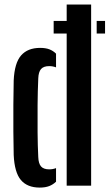

<svg xmlns="http://www.w3.org/2000/svg" viewBox="-20 -820 492 848"><path d="M274.5 0V-672H217V-727.5H274.5V-800H382.5V0ZM407 -727.5H444V-672H407ZM40.5 -135.5Q39.5 -180 39 -238.8Q38.5 -297.5 39 -357.2Q39.5 -417 40.5 -464.5Q44 -542 73.2 -575.2Q102.5 -608.5 157 -608.5Q182 -608.5 198.5 -602Q215 -595.5 227.5 -583V-522.5Q213 -528 197.5 -528Q172.5 -528 161.2 -515Q150 -502 149 -473.5Q146.5 -417.5 146 -356Q145.5 -294.5 146 -235.2Q146.5 -176 149 -126.5Q150 -98 161.2 -85Q172.5 -72 197.5 -72Q213 -72 227.5 -77.5V-17.5Q214.5 -5 197.5 1.8Q180.5 8.5 155.5 8.5Q100.5 8.5 72.2 -25Q44 -58.5 40.5 -135.5Z"/></svg>

Font: Big Shoulders Stencil Display
Style: Bold
Weight: 700
Designer: Patric King
Foundry: XO Type Co
Version: Version 1.000